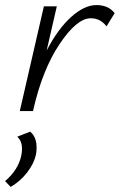

<svg xmlns="http://www.w3.org/2000/svg" viewBox="-43 -438 472 757"><path d="M337 -418Q385 -418 409 -386L377 -334Q353 -366 315 -366Q260 -366 192 -264.5Q124 -163 88 -4L87 0H35L130 -413H181L141 -239Q186 -325 238 -371.5Q290 -418 337 -418ZM76 81Q109 108 99 171Q91 207 64 242Q37 277 -1 299L-23 276Q29 232 41 175Q51 124 25 101Z"/></svg>

Font: EauTest Semilight
Style: Italic
Weight: 300
Italic angle: -12°
Designer: Christian Thalmann (Catharsis Fonts)
Version: Version 0.001;PS 000.001;hotconv 1.0.88;makeotf.lib2.5.64775